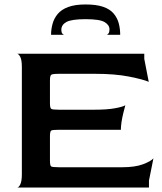

<svg xmlns="http://www.w3.org/2000/svg" viewBox="-20 -841 728 861"><path d="M57 0Q64 0 71 -14Q78 -28 78 -60V-540Q78 -572 71 -585.5Q64 -599 57 -600H627V-577L647 -474Q622 -485 559 -497.5Q496 -510 407 -510H245Q215 -510 209.5 -505.5Q204 -501 204 -480V-379Q204 -357 209.5 -353Q215 -349 244 -349H402Q460 -349 495.5 -355.5Q531 -362 542 -369Q538 -354 533 -334Q528 -314 525 -294Q522 -274 522 -259H244Q215 -259 209.5 -255.5Q204 -252 204 -229V-122Q204 -99 209 -95Q214 -91 244 -91H528Q586 -91 621.5 -104.5Q657 -118 668 -131L648 -31V0ZM364 -821Q316 -821 285.5 -809.5Q255 -798 238.5 -778Q222 -758 215.5 -733.5Q209 -709 209 -685H268Q264 -685 259.5 -690.5Q255 -696 255 -707Q255 -730 278 -742.5Q301 -755 364 -755Q427 -755 449 -742Q471 -729 471 -709Q471 -697 466.5 -691Q462 -685 458 -685H519Q519 -712 512.5 -736.5Q506 -761 489.5 -780.5Q473 -800 442.5 -810.5Q412 -821 364 -821Z"/></svg>

Font: Red Rose Medium
Style: Regular
Weight: 500
Designer: Jaikishan Patel
Version: Version 2.000